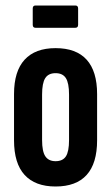

<svg xmlns="http://www.w3.org/2000/svg" viewBox="-20 -672 404 698"><path d="M182 6Q108 6 69.5 -36Q31 -78 31 -162V-330Q31 -413 69.5 -455Q108 -497 182 -497Q257 -497 295 -455Q333 -413 333 -330V-162Q333 -78 295 -36Q257 6 182 6ZM182 -86Q208 -86 219.5 -103.5Q231 -121 231 -163V-328Q231 -370 219.5 -388Q208 -406 182 -406Q156 -406 144.5 -388Q133 -370 133 -328V-163Q133 -121 145 -103.5Q157 -86 182 -86ZM109 -571Q99 -571 99 -582V-641Q99 -652 109 -652H254Q264 -652 264 -641V-582Q264 -571 254 -571Z"/></svg>

Font: Sofia Sans Extra Condensed
Style: Bold
Weight: 700
Designer: Botio Nikoltchev, Ani Petrova
Foundry: lettersoup
Version: Version 4.101